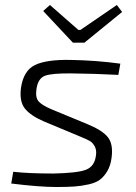

<svg xmlns="http://www.w3.org/2000/svg" viewBox="-20 -737 543 769"><path d="M469 -689 318 -566H272L153 -693L180 -717L294 -617H302L448 -717ZM299 -191 155 -251Q102 -274 79.5 -302.5Q57 -331 64 -385Q74 -454 120 -476.5Q166 -499 264 -497Q368 -495 462 -482L454 -437Q363 -442 266 -443Q188 -444 160 -433.5Q132 -423 126 -380Q121 -346 135 -330.5Q149 -315 187 -299L332 -239Q390 -215 412 -187.5Q434 -160 427 -106Q423 -74 410 -52Q397 -30 380.5 -17.5Q364 -5 335 1.5Q306 8 278 10Q250 12 206 12Q137 12 25 -2L33 -49Q95 -42 194 -42Q290 -44 324 -57Q358 -70 364 -112Q368 -135 359.5 -150.5Q351 -166 339.5 -172.5Q328 -179 299 -191Z"/></svg>

Font: Exo 2.0 Light
Style: Italic
Weight: 300
Italic angle: -8°
Designer: Natanael Gama
Version: Version 1.001;PS 001.001;hotconv 1.0.70;makeotf.lib2.5.58329